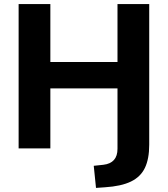

<svg xmlns="http://www.w3.org/2000/svg" viewBox="-20 -725 820 938"><path d="M449 193 438 85 485 80Q554 72 554 2V-293H226V0H71V-705H226V-422H554V-705H709V-18Q709 51 688 95Q667 139 619.5 162Q572 185 492 190Z"/></svg>

Font: Nunito Sans ExtraBold
Style: Regular
Weight: 800
Designer: Vernon Adams
Foundry: Vernon Adams
Version: Version 3.101; ttfautohint (v1.8.4.7-5d5b);gftools[0.9.27]